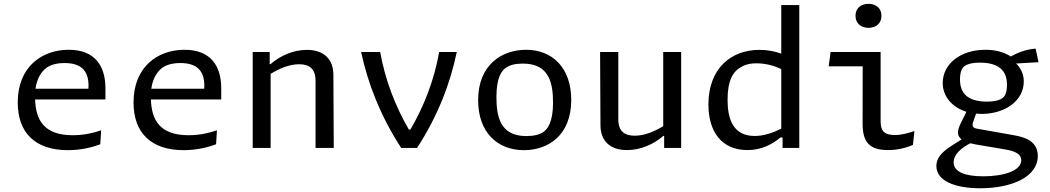

<svg xmlns="http://www.w3.org/2000/svg" viewBox="-20 -792 5620 1028"><path d="M229.5 -429.5C248 -443 279.5 -454.5 325.5 -454.5C412.5 -454.5 454 -414.5 454 -333.5L453.5 -317H170C179 -381.5 208.5 -414 229.5 -429.5ZM75 -243.5C75 -82 167.5 12 343.5 12C418.5 12 479.5 -5.5 517 -19.5L521.5 -94.5C482.5 -80.5 430 -68 369.5 -68C213.5 -68 171.5 -152 168 -259.5H544.5V-319.5C544.5 -433.5 492.5 -525.5 348 -525.5C205.5 -525.5 75 -435.5 75 -243.5Z M849.5 -429.5C868 -443 899.5 -454.5 945.5 -454.5C1032.5 -454.5 1074 -414.5 1074 -333.5L1073.5 -317H790C799 -381.5 828.5 -414 849.5 -429.5ZM695 -243.5C695 -82 787.5 12 963.5 12C1038.5 12 1099.5 -5.5 1137 -19.5L1141.5 -94.5C1102.5 -80.5 1050 -68 989.5 -68C833.5 -68 791.5 -152 788 -259.5H1164.5V-319.5C1164.5 -433.5 1112.5 -525.5 968 -525.5C825.5 -525.5 695 -435.5 695 -243.5Z M1767 0 1765 -392C1764.5 -474.5 1714.5 -525 1623 -525C1550.5 -525 1480.5 -494 1428.5 -448.5H1424V-513.5H1333V0H1429V-396.5C1479.5 -427.5 1531.5 -448 1582 -448C1634.5 -448 1669.5 -425.5 1669.5 -359.5V0Z M2015.5 -513.5H1913.5C1950 -343.5 2018 -169 2128 0H2213C2322.5 -168 2391 -344.5 2425.5 -513.5H2331.5C2304.5 -363 2250.5 -223.5 2177.5 -98.5H2169C2096.5 -223.5 2042.5 -363 2015.5 -513.5Z M2785.5 12C2913.5 12 3038.5 -66 3038.5 -257C3038.5 -428.5 2938 -525.5 2796.5 -525.5C2670 -525.5 2540 -448 2540 -255.5C2540 -85 2641.5 12 2785.5 12ZM2797.5 -63.5C2654.5 -63.5 2638 -173 2638 -274.5C2638 -376.5 2666 -414 2688.5 -429C2710.5 -444.5 2739.5 -451.5 2780.5 -451.5C2924 -451.5 2941 -341.5 2941 -241C2941 -138.5 2911.5 -100.5 2890 -85.5C2868.5 -71 2838.5 -63.5 2797.5 -63.5Z M3193 -513.5 3195 -121C3195.5 -38.5 3245.5 11.5 3337 11.5C3409.5 11.5 3479.5 -19 3531.5 -64.5H3536V0H3627V-513.5H3531V-116.5C3480.5 -85.5 3428.5 -65.5 3378 -65.5C3325.5 -65.5 3290.5 -87.5 3290.5 -154V-513.5Z M3773 -232.5C3773 -87 3843.5 11.5 3982 11.5C4057 11.5 4113.5 -18.5 4158.5 -56H4170V0H4259.5V-765H4163V-505C4126.5 -518 4087.5 -525 4046.5 -525C3892.5 -525 3773 -424 3773 -232.5ZM3875.5 -257.5C3875.5 -366 3907 -405.5 3936 -425.5C3965 -445.5 3992.5 -453 4030 -453C4075.5 -453 4120 -442.5 4163 -422V-103C4116.5 -80 4068 -64 4021 -64C3903 -64 3875.5 -158 3875.5 -257.5Z M4598.5 -130.5C4598.5 -29.5 4636 11.5 4735 11.5C4789.5 11.5 4835 -2 4868 -16L4876 -90.5C4850.5 -81.5 4809 -69 4771.5 -69C4710.5 -69 4695 -94.5 4695 -143.5V-513.5H4427L4417 -437H4599ZM4630 -643C4671 -643 4699.5 -667.5 4699.5 -707.5C4699.5 -747.5 4671 -771.5 4630 -771.5C4589 -771.5 4560.5 -747.5 4560.5 -707.5C4560.5 -667.5 4589 -643 4630 -643Z M5234.5 -182C5360 -182 5461.5 -251.5 5461.5 -356C5461.5 -399 5443 -429 5420.5 -452L5540.5 -459L5525 -531.5C5474 -529 5422.5 -507 5392 -489.5C5354.5 -513.5 5309.5 -525.5 5256 -525.5C5121 -525.5 5027.5 -448.5 5027.5 -347.5C5027.5 -276.5 5077 -217.5 5154 -193.5L5145.5 -175C5134 -151 5109 -110 5109 -82.5C5109 -68 5115.5 -55.5 5128.5 -45.5L5078.5 -14C5020 23.5 4993.5 55 4993.5 96.5C4993.5 178 5096 216 5228 216C5400 216 5536.5 153.5 5536.5 43.5C5536.5 -36.5 5468 -57 5411.5 -67.5L5211 -103C5191.5 -106.5 5183 -114 5189.5 -137L5206 -183.5C5215 -182.5 5224.5 -182 5234.5 -182ZM5371.5 -338.5C5371.5 -299 5362 -278.5 5349 -268C5335.5 -257.5 5312 -248 5263.5 -248C5160.5 -248 5120 -293.5 5120 -366C5120 -405.5 5129.5 -426 5142.5 -436.5C5155.5 -447 5179.5 -456.5 5228 -456.5C5330.5 -456.5 5371.5 -411 5371.5 -338.5ZM5086 77.5C5086 32.5 5130 -1.5 5175 -25C5184 -22.5 5194 -20.5 5205 -18.5L5364 8.5C5419 18 5448 34.5 5448 65.5C5448 123 5353 152 5244.5 152C5147.5 152 5086 128.5 5086 77.5Z"/></svg>

Font: Monaspace Argon
Style: Regular
Weight: 400
Designer: Riley Cran & the Lettermatic Team
Foundry: Lettermatic
Version: Version 1.200 (Monaspace Argon)